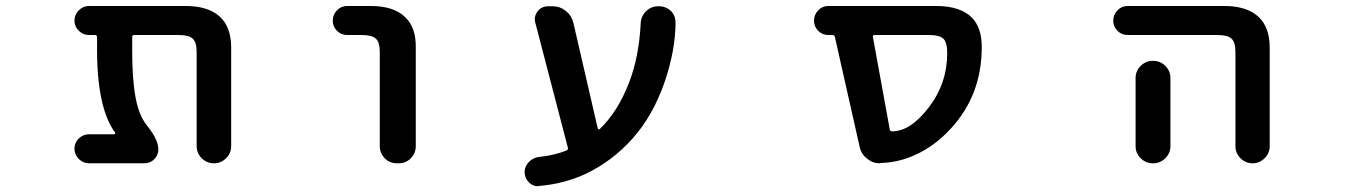

<svg xmlns="http://www.w3.org/2000/svg" viewBox="-20 -568 4540 646"><path d="M699.2 -18.6Q675.8 -18.6 658.7 -35.6Q641.6 -52.7 641.6 -76.2V-393.6Q641.6 -425.8 628.4 -438Q615.2 -450.2 581.1 -450.2H431.6Q424.8 -450.2 424.8 -442.4V-399.4Q424.8 -267.6 445.3 -202.1Q457 -166 477.5 -141.6Q512.7 -97.7 512.7 -65.4Q512.7 -45.9 499 -32.2Q485.4 -18.6 465.8 -18.6H279.3Q259.8 -18.6 245.1 -33.2Q230.5 -47.9 230.5 -67.9Q230.5 -87.9 245.1 -102.1Q259.8 -116.2 279.3 -116.2H364.3Q366.2 -116.2 367.2 -118.2Q368.2 -120.1 367.2 -122.1Q339.8 -159.2 325.2 -218.8Q306.6 -292 306.6 -399.4V-442.4Q306.6 -450.2 299.8 -450.2H279.3Q259.8 -450.2 245.1 -464.4Q230.5 -478.5 230.5 -498.5Q230.5 -518.6 245.1 -533.2Q259.8 -547.9 279.3 -547.9H603.5Q679.7 -547.9 718.8 -512.7Q757.8 -477.5 757.8 -408.2V-76.2Q757.8 -52.7 740.7 -35.6Q723.6 -18.6 700.2 -18.6Z M1315.4 -18.6Q1291 -18.6 1274.4 -35.6Q1257.8 -52.7 1257.8 -76.2V-393.6Q1257.8 -425.8 1244.6 -438Q1231.4 -450.2 1196.3 -450.2H1148.4Q1127.9 -450.2 1113.8 -464.4Q1099.6 -478.5 1099.6 -498.5Q1099.6 -518.6 1113.8 -533.2Q1127.9 -547.9 1148.4 -547.9H1226.6Q1306.6 -547.9 1344.7 -508.8Q1379.9 -474.6 1378.9 -408.2V-76.2Q1378.9 -52.7 1362.3 -35.6Q1345.7 -18.6 1321.3 -18.6Z M1793.9 57.6Q1792 58.6 1790 58.6Q1772.5 58.6 1759.8 45.9Q1745.1 31.2 1745.1 10.7Q1745.1 -2 1752 -13.2Q1758.8 -24.4 1769.5 -31.2Q1780.3 -38.1 1793.9 -40Q1843.8 -44.9 1885.7 -61.5Q1892.6 -64.5 1890.6 -71.3L1781.2 -491.2Q1779.3 -497.1 1779.3 -502.9Q1779.3 -517.6 1789.1 -530.3Q1802.7 -546.9 1824.2 -546.9H1838.9Q1864.3 -546.9 1883.8 -531.2Q1903.3 -515.6 1909.2 -491.2L1991.2 -135.7Q1992.2 -133.8 1994.1 -132.8Q1996.1 -131.8 1998 -133.8Q2058.6 -192.4 2095.7 -288.1Q2129.9 -375 2135.7 -489.3Q2136.7 -513.7 2153.8 -530.3Q2170.9 -546.9 2194.3 -546.9H2197.3Q2220.7 -546.9 2238.3 -530.3Q2252.9 -514.6 2252.9 -493.2Q2252.9 -399.4 2215.8 -291Q2176.8 -178.7 2108.4 -102.1Q2040 -25.4 1949.2 17.6Q1877 50.8 1793.9 57.6Z M2942.4 -19.5Q2940.4 -18.6 2939.5 -18.6Q2916 -18.6 2897.5 -34.2Q2877 -49.8 2872.1 -75.2L2789.1 -443.4Q2788.1 -450.2 2780.3 -450.2H2766.6Q2747.1 -450.2 2732.9 -464.4Q2718.8 -478.5 2718.8 -498.5Q2718.8 -518.6 2732.9 -533.2Q2747.1 -547.9 2766.6 -547.9H3128.9Q3210.9 -547.9 3250 -508.8Q3283.2 -474.6 3283.2 -410.2Q3283.2 -328.1 3256.8 -259.3Q3230.5 -190.4 3177.2 -133.3Q3124 -76.2 3061.5 -47.9Q3005.9 -21.5 2942.4 -19.5ZM3104.5 -206.1Q3167 -287.1 3167 -389.6Q3167 -425.8 3153.8 -438Q3140.6 -450.2 3106.4 -450.2H2922.9Q2915 -450.2 2917 -443.4L2973.6 -132.8Q2974.6 -126 2981.4 -126Q3043 -126 3104.5 -206.1Z M4136.7 -76.2V-393.6Q4136.7 -425.8 4123.5 -438Q4110.4 -450.2 4075.2 -450.2H3774.4Q3753.9 -450.2 3739.7 -464.4Q3725.6 -478.5 3725.6 -498.5Q3725.6 -518.6 3739.7 -533.2Q3753.9 -547.9 3774.4 -547.9H4098.6Q4173.8 -547.9 4212.9 -512.7Q4252 -477.5 4252 -408.2V-76.2Q4252 -52.7 4234.9 -35.6Q4217.8 -18.6 4194.3 -18.6Q4170.9 -18.6 4153.8 -35.6Q4136.7 -52.7 4136.7 -76.2ZM3858.4 -18.6Q3835 -18.6 3817.9 -35.6Q3800.8 -52.7 3800.8 -76.2V-305.7Q3800.8 -329.1 3817.9 -346.2Q3835 -363.3 3858.4 -363.3H3860.4Q3883.8 -363.3 3900.9 -346.2Q3918 -329.1 3918 -305.7V-76.2Q3918 -52.7 3900.9 -35.6Q3883.8 -18.6 3860.4 -18.6Z"/></svg>

Font: Rounded Mgen+ 1mn medium
Style: Regular
Weight: 500
Designer: [Source Han Sans]
Ryoko NISHIZUKA  (kana & ideographs); Paul D. Hunt (Latin, Greek & Cyrillic); Wenlong ZHANG  (bopomofo
Version: Version 1.059.20150602